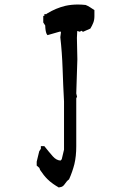

<svg xmlns="http://www.w3.org/2000/svg" viewBox="-20 -718 545 858"><path d="M144 22V4.4L155.3 -42L162.6 -53.2V-64.9H178.2Q198.2 -39.6 216.3 -19Q231.9 -1.5 250.5 -0.5L255.9 -6.3L266.1 -49.3V-264.6Q262.2 -335.9 259.8 -409.9Q257.3 -483.9 249.5 -551.8L252.4 -573.7L251 -576.7H247.1L192.4 -561L189.9 -564Q184.6 -571.3 182.6 -593.3Q182.1 -598.6 182.1 -604L173.3 -617.7V-647H178.2V-654.8H188V-656.2L190.4 -657.7Q229.5 -681.6 272 -691.9Q298.8 -697.8 327.6 -697.8Q344.2 -697.8 362.8 -695.8Q373.5 -691.4 381.8 -686Q389.6 -681.2 401.9 -672.9V-645.5Q401.9 -628.9 396.7 -616Q391.6 -603 383.8 -590.3L350.6 -575.7L344.7 -580.6L336.4 -576.2L325.2 -579.6L323.7 -548.8L325.7 -453.1L320.8 -300.3L324.2 -285.6L320.8 -278.8V-64.5Q320.8 -20 312.5 15.1Q303.7 49.8 288.6 83.5Q278.3 90.8 270.5 103Q260.7 118.7 246.1 118.7H245.1L244.1 120.6Q228 111.3 217.8 104Q202.6 93.3 191.4 82Q175.3 65.9 159.2 41.5L155.8 32.2Z"/></svg>

Font: Bakudai
Style: Medium
Weight: 500
Version: Version 1.48